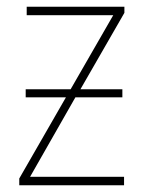

<svg xmlns="http://www.w3.org/2000/svg" viewBox="-20 -548 423 568"><path d="M348 -528V-510L218 -284H342V-260H203L69 -25H347V0H37V-20L175 -260H56V-284H189L315 -503H59V-528Z"/></svg>

Font: Noto Sans SemiCondensed Thin
Style: Regular
Weight: 100
Width: 4
Designer: Monotype Design Team
Foundry: Monotype Imaging Inc.
Version: Version 2.013; ttfautohint (v1.8.4.7-5d5b)